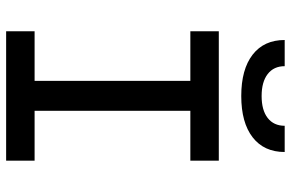

<svg xmlns="http://www.w3.org/2000/svg" viewBox="-181 -767 948 626"><g transform="rotate(90 293.0 -454.0)"><path d="M243.7 0V-693.4H341.3V0ZM82 0V-92.8H503.9V0ZM82 -600.6V-693.4H503.9V-600.6ZM293 -766.6Q206.1 -766.6 158.2 -803.7Q110.4 -840.8 110.4 -908.2H195.8Q195.8 -872.6 221.4 -852.8Q247.1 -833 293 -833Q339.4 -833 364.7 -852.8Q390.1 -872.6 390.1 -908.2H475.6Q475.6 -840.8 427.7 -803.7Q379.9 -766.6 293 -766.6Z"/></g></svg>

Font: Cascadia Mono
Style: Regular
Weight: 400
Monospace: yes
Designer: Aaron Bell
Foundry: Saja Typeworks
Version: Version 2102.003